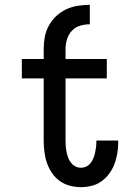

<svg xmlns="http://www.w3.org/2000/svg" viewBox="-20 -763 540 791"><path d="M160 -561Q160 -586 164.5 -610.5Q169 -635 181 -657Q193 -679 211.5 -696.5Q230 -714 252.5 -724.5Q275 -735 300 -739Q325 -743 350 -743V-663Q330 -663 310 -657Q290 -651 276 -636Q262 -621 256 -601Q250 -581 250 -561ZM313 8Q290 8 267.5 2Q245 -4 226 -17.5Q207 -31 194 -50.5Q181 -70 173.5 -91.5Q166 -113 163 -136.5Q160 -160 160 -183V-440H70V-520H160V-561H250V-520H420V-440H250V-183Q250 -171 251 -159Q252 -147 254.5 -135.5Q257 -124 261 -113Q265 -102 272.5 -92.5Q280 -83 290.5 -77.5Q301 -72 313 -72Q325 -72 335.5 -77Q346 -82 353 -91Q360 -100 364.5 -110.5Q369 -121 371.5 -132.5Q374 -144 375.5 -155.5Q377 -167 377 -178V-184H467V-174Q467 -152 463 -129.5Q459 -107 451 -86Q443 -65 429.5 -47Q416 -29 398 -16Q380 -3 358 2.5Q336 8 313 8Z"/></svg>

Font: Iosevka Medium
Style: Regular
Weight: 500
Monospace: yes
Designer: Belleve Invis
Foundry: Belleve Invis
Version: Version 32.5.0; ttfautohint (v1.8.4)